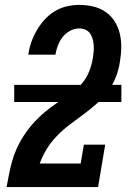

<svg xmlns="http://www.w3.org/2000/svg" viewBox="-20 -763 540 783"><path d="M7 0V-1Q12 -27 17 -53Q22 -79 29 -104Q36 -129 47 -154.5Q58 -180 72.5 -203Q87 -226 104.5 -247.5Q122 -269 142.5 -288Q163 -307 185 -323.5Q207 -340 230.5 -355.5Q254 -371 276.5 -387.5Q299 -404 316.5 -425.5Q334 -447 344 -472.5Q354 -498 358 -524Q359 -524 359 -525Q359 -526 359 -527Q361 -540 362 -553Q363 -566 362 -579.5Q361 -593 357.5 -605Q354 -617 347 -627Q340 -637 328 -642Q316 -647 303 -647Q284 -647 266 -637.5Q248 -628 235.5 -612Q223 -596 216 -577.5Q209 -559 206 -540H95Q99 -566 107.5 -590.5Q116 -615 129.5 -638.5Q143 -662 161.5 -682.5Q180 -703 203 -717Q226 -731 252 -737Q278 -743 303 -743Q332 -743 360 -736.5Q388 -730 410.5 -714.5Q433 -699 447.5 -676Q462 -653 468.5 -626Q475 -599 474.5 -569.5Q474 -540 469 -511Q464 -478 452 -447.5Q440 -417 419.5 -389.5Q399 -362 373 -339Q347 -316 319.5 -296Q292 -276 264.5 -255Q237 -234 213 -209.5Q189 -185 171 -156Q153 -127 142 -96H309L322 -173H409L380 0ZM38 -347V-417H475V-347Z"/></svg>

Font: Iosevka Curly Slab Oblique
Style: Bold
Weight: 700
Italic angle: -9°
Monospace: yes
Designer: Belleve Invis
Foundry: Belleve Invis
Version: Version 11.1.0; ttfautohint (v1.8.3)